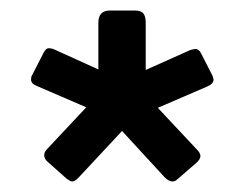

<svg xmlns="http://www.w3.org/2000/svg" viewBox="-20 -730 465 365"><path d="M308 -385Q301 -385 293 -393L212 -481L129 -392Q122 -385 117 -385Q114 -385 107 -390L71 -422Q64 -428 64 -435Q64 -441 69 -446L144 -526L49 -567Q39 -571 39 -579Q39 -584 41 -587L63 -630Q67 -637 70.5 -638Q74 -639 81 -637L167 -598V-687Q167 -710 189 -710H236Q248 -710 252.5 -704.5Q257 -699 257 -687V-597L342 -635L351 -637Q358 -637 362 -629L384 -586Q386 -580 386 -579Q386 -571 375 -566L280 -525L355 -445Q361 -439 361 -433Q361 -428 354 -421L317 -389Q313 -385 308 -385Z"/></svg>

Font: Mitr
Style: Regular
Weight: 400
Designer: Thanarat Vachiruckul
Foundry: Cadson Demak
Version: Version 1.002